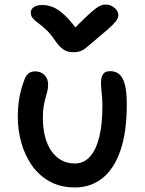

<svg xmlns="http://www.w3.org/2000/svg" viewBox="-20 -812 637 842"><path d="M309 10Q244 10 196.5 -17Q149 -44 118.5 -88.5Q88 -133 73 -188Q58 -243 58 -298Q58 -346 65.5 -386.5Q73 -427 88 -465Q94 -481 105 -490Q116 -499 135 -499Q159 -499 175 -483Q191 -467 191 -441Q191 -425 187.5 -411.5Q184 -398 179.5 -382Q175 -366 171.5 -345.5Q168 -325 168 -295Q168 -250 177.5 -213Q187 -176 205.5 -149.5Q224 -123 250 -109Q276 -95 308 -95Q347 -95 374 -124.5Q401 -154 415 -210Q429 -266 429 -343Q429 -369 427.5 -387Q426 -405 424.5 -419.5Q423 -434 423 -450Q423 -474 432 -487Q441 -500 464 -500Q487 -500 503 -486.5Q519 -473 527.5 -441.5Q536 -410 536 -355Q536 -232 508 -151.5Q480 -71 429 -30.5Q378 10 309 10ZM443 -792Q459 -792 471.5 -785Q484 -778 491.5 -767.5Q499 -757 499 -745Q499 -738 494.5 -728.5Q490 -719 472.5 -701.5Q455 -684 416 -652Q386 -627 368.5 -611.5Q351 -596 337 -589.5Q323 -583 301 -583Q277 -583 259.5 -594Q242 -605 223 -632Q201 -665 181 -683Q161 -701 146 -712Q131 -723 123 -733Q115 -743 115 -757Q115 -772 128.5 -781Q142 -790 166 -790Q190 -790 213 -780.5Q236 -771 263.5 -745.5Q291 -720 328 -669H289Q331 -713 357.5 -738Q384 -763 399.5 -774.5Q415 -786 424.5 -789Q434 -792 443 -792Z"/></svg>

Font: Shantell Sans Medium
Style: Regular
Weight: 500
Designer: Stephen Nixon, Anya Danilova, Shantell Martin
Foundry: Arrow Type
Version: Version 1.011;[c5ecc13dd]